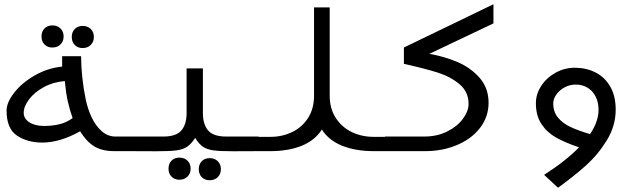

<svg xmlns="http://www.w3.org/2000/svg" viewBox="-20 -714 3040 907"><path d="M358.5 -94Q264 -40.5 179.5 -40.5Q109.5 -40.5 60.2 -73.5Q11 -106.5 11 -191.5Q11 -229.5 47 -276Q83 -322.5 143.8 -357.5Q204.5 -392.5 273.5 -399.5V-448.5H363Q364 -346 385 -244Q394.5 -199 413.2 -159.2Q432 -119.5 460.5 -94.2Q489 -69 525.5 -69H602V0H520.5Q460 0 423 -24Q386 -48 358.5 -94ZM188.5 -119Q226 -119 259.5 -126.8Q293 -134.5 323 -156Q310.5 -190.5 300 -236.5Q292 -271 286 -331Q230.5 -326.5 186.2 -302Q142 -277.5 117 -244.2Q92 -211 92 -181Q92 -153.5 118.8 -136.2Q145.5 -119 188.5 -119ZM176 -542Q176 -565 190.2 -579.5Q204.5 -594 227.5 -594Q251 -594 265.8 -579.5Q280.5 -565 280.5 -542Q280.5 -519 265.8 -504.2Q251 -489.5 227.5 -489.5Q204.5 -489.5 190.2 -504Q176 -518.5 176 -542ZM319 -539.5Q319 -562.5 333.2 -577Q347.5 -591.5 370.5 -591.5Q394 -591.5 408.8 -577Q423.5 -562.5 423.5 -539.5Q423.5 -516.5 408.8 -501.8Q394 -487 370.5 -487Q347.5 -487 333.2 -501.5Q319 -516 319 -539.5Z M776 82.5Q776 59.5 790.2 45Q804.5 30.5 827.5 30.5Q851 30.5 865.8 45Q880.5 59.5 880.5 82.5Q880.5 105.5 865.8 120.2Q851 135 827.5 135Q804.5 135 790.2 120.5Q776 106 776 82.5ZM919 85Q919 62 933.2 47.5Q947.5 33 970.5 33Q994 33 1008.8 47.5Q1023.5 62 1023.5 85Q1023.5 108 1008.8 122.8Q994 137.5 970.5 137.5Q947.5 137.5 933.2 123Q919 108.5 919 85ZM861.5 -180V-391H938.5V-180Q938.5 -127 963 -98Q987.5 -69 1048 -69H1201.5V0L1083 0.5Q1020 0.5 989.2 -3.5Q958.5 -7.5 939.2 -20.5Q920 -33.5 902 -62.5Q883 -33.5 863.5 -20.5Q844 -7.5 812.8 -3.5Q781.5 0.5 718 0.5L598.5 0V-69H752Q812.5 -69 837 -98Q861.5 -127 861.5 -180Z M1197.5 -67.5H1257Q1313.5 -67.5 1360.8 -90.5Q1408 -113.5 1435.8 -157.5Q1463.5 -201.5 1463.5 -262V-679H1537.5V-262Q1537.5 -201.5 1565.8 -157.5Q1594 -113.5 1641.2 -90.5Q1688.5 -67.5 1745.5 -67.5H1802V0H1745.5Q1660.5 0 1597 -25.2Q1533.5 -50.5 1500.5 -102Q1467.5 -50.5 1404.8 -25.2Q1342 0 1257 0H1197.5Z M1798.5 -69H1984.5Q2045 -69 2092.8 -93Q2140.5 -117 2167 -153Q2193.5 -189 2193.5 -223.5Q2193.5 -280 2151.2 -315.8Q2109 -351.5 2048.8 -370.8Q1988.5 -390 1888 -412.5V-489.5L2311 -694V-603.5L2008 -459.5Q2077.5 -448 2140.5 -421.2Q2203.5 -394.5 2245.8 -346.2Q2288 -298 2288 -228.5Q2288 -162.5 2248 -110.2Q2208 -58 2139.2 -29Q2070.5 0 1987.5 0H1798.5Z M2695 -394Q2748.5 -394 2792.2 -372.2Q2836 -350.5 2862.2 -306Q2888.5 -261.5 2888.5 -196Q2888.5 -120 2847.2 -52.2Q2806 15.5 2748.8 67Q2691.5 118.5 2616 173L2550.5 112Q2653 46 2715.5 -18Q2650 -40 2607 -64.2Q2564 -88.5 2537.8 -128Q2511.5 -167.5 2511.5 -226.5Q2511.5 -269.5 2536.8 -308.2Q2562 -347 2604.5 -370.5Q2647 -394 2695 -394ZM2767.5 -80.5Q2807.5 -140.5 2807.5 -194.5Q2807.5 -232 2793.2 -259Q2779 -286 2754.8 -300.2Q2730.5 -314.5 2700 -314.5Q2671.5 -314.5 2647 -301.2Q2622.5 -288 2608 -267.2Q2593.5 -246.5 2593.5 -225.5Q2593.5 -185.5 2615.8 -158.5Q2638 -131.5 2674.8 -114.2Q2711.5 -97 2767.5 -80.5Z"/></svg>

Font: JuliaMono
Style: Regular
Weight: 400
Monospace: yes
Designer: cormullion
Foundry: corm
Version: Version 0.055; ttfautohint (v1.8.4)